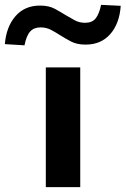

<svg xmlns="http://www.w3.org/2000/svg" viewBox="-98 -772 518 792"><path d="M91 0V-494H233V0ZM3 -585 -78 -590Q-72 -662 -34 -705.5Q4 -749 67 -749Q104 -749 128.5 -735.5Q153 -722 174 -709Q191 -699 210 -688.5Q229 -678 253 -678Q282 -678 296.5 -696Q311 -714 319 -752L400 -748Q395 -675 357 -631.5Q319 -588 255 -588Q219 -588 194.5 -601Q170 -614 148 -628Q131 -639 112 -649Q93 -659 69 -659Q42 -659 26.5 -642Q11 -625 3 -585Z"/></svg>

Font: Nunito Sans 10pt Expanded
Style: Bold
Weight: 700
Width: 7
Designer: Vernon Adams
Foundry: Vernon Adams
Version: Version 3.101;gftools[0.9.27]